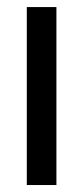

<svg xmlns="http://www.w3.org/2000/svg" viewBox="-20 -531 239 551"><path d="M56.9 0V-510.7H141.9V0Z"/></svg>

Font: TikTok Sans Light
Style: Regular
Weight: 300
Version: Version 4.000